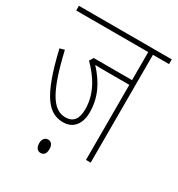

<svg xmlns="http://www.w3.org/2000/svg" viewBox="-168 -731 850 919"><g transform="rotate(30 256.5 -271.0)"><path d="M424 -596H513V-622H0V-596H398V-441H186L173 -419C229 -362 274 -295 274 -208C274 -153 252 -127 210 -127C141 -127 95 -200 47 -406L21 -399C78 -155 135 -101 214 -101C257 -101 300 -130 300 -206C300 -291 264 -356 209 -416C224 -415 244 -415 262 -415H398V0H424ZM164 43C164 69 178 80 192 80C209 80 221 70 221 43C221 19 210 6 193 6C177 6 164 18 164 43Z"/></g></svg>

Font: Noto Sans ExtraCondensed Thin
Style: Italic
Weight: 100
Width: 2
Italic angle: -12°
Designer: Monotype Design Team
Foundry: Monotype Imaging Inc.
Version: Version 2.013